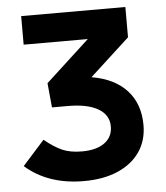

<svg xmlns="http://www.w3.org/2000/svg" viewBox="-51 -739 688 795"><g transform="rotate(-5 293.0 -341.5)"><path d="M266.6 9.8Q117.7 9.8 22.9 -73.7L113.8 -175.3Q154.3 -142.1 187.5 -127.7Q220.7 -113.3 269 -113.3Q329.1 -113.3 362.8 -137.9Q396.5 -162.6 396.5 -206.1Q396.5 -253.9 352.3 -279.8Q308.1 -305.7 226.6 -305.7H160.6L150.9 -407.2L333 -574.7H66.4V-693.4H499.5V-567.4L334.5 -416Q429.7 -399.9 480.7 -344Q531.7 -288.1 531.7 -199.7Q531.7 -136.2 499.5 -89.1Q467.3 -42 407.7 -16.1Q348.1 9.8 266.6 9.8Z"/></g></svg>

Font: Caskaydia Cove
Style: Bold
Weight: 700
Monospace: yes
Designer: Aaron Bell
Foundry: Saja Typeworks
Version: Version 4.300; ttfautohint (v1.8.3)